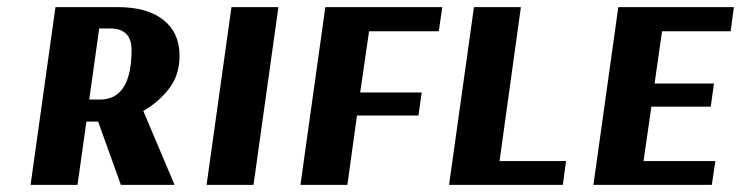

<svg xmlns="http://www.w3.org/2000/svg" viewBox="-20 -520 2084 540"><path d="M136 -500H311Q394 -500 439.5 -464Q485 -428 485 -363Q485 -308 454.5 -269.5Q424 -231 383 -208L471 0H320L256 -178H223L198 0H66ZM259 -440 231 -240H261Q350 -240 350 -380Q350 -440 289 -440Z M693 0H561L631 -500H763Z M1157 -195H984L957 0H825L895 -500H1224L1214 -432H1018L993 -260H1166Z M1563 0H1243L1313 -500H1445L1385 -67H1572Z M1982 0H1649L1719 -500H2044L2035 -432H1842L1821 -285H1988L1979 -220H1812L1790 -67H1992Z"/></svg>

Font: Arsenal SC
Style: Bold Italic
Weight: 700
Italic angle: -9.10001°
Designer: Andrij Shevchenko
Foundry: Stairsfor
Version: Version 2.001; ttfautohint (v1.8.4.7-5d5b)